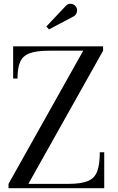

<svg xmlns="http://www.w3.org/2000/svg" viewBox="-20 -995 622 1015"><path d="M25 0V-23L420 -727H239.5Q171.5 -727 135.2 -712.8Q99 -698.5 85.8 -666Q72.5 -633.5 72.5 -580H49.5V-750H525V-727L130 -23H341Q409.5 -23 445.2 -38.2Q481 -53.5 494.2 -90Q507.5 -126.5 507.5 -190H531V0ZM239 -839.5 225 -855 327 -963Q337 -974 348 -975Q359 -976 368.8 -971Q378.5 -966 383 -957.5Q388 -949.5 387.5 -939.5Q387 -929.5 382.5 -921.2Q378 -913 369.5 -908.5Z"/></svg>

Font: BodoniModa 10 Custom
Style: Regular
Weight: 400
Designer: Owen Earl
Foundry: indestructible type
Version: Version 2.005